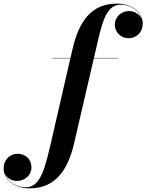

<svg xmlns="http://www.w3.org/2000/svg" viewBox="-228 -780 808 1060"><path d="M61.5 -460V-458H160.5L56.5 -6C24 130.5 1 254 -84.5 254C-148 254 -189 217 -202 176.5C-190.5 203.5 -163 219 -135.5 219C-91 219 -54.5 188.5 -54.5 143.5C-54.5 98 -88.5 69 -131 69C-172.5 69 -208 101 -208 149.5C-208 203 -159 260 -64.5 260C78.5 260 147 157.5 181 11.5L290 -458H424.5V-460H290.5L298.5 -494.5C330.5 -631 351 -754 436.5 -754C501.5 -754 543 -715 554.5 -673.5C543.5 -701.5 514 -719 485.5 -719C441 -719 406 -687.5 406 -643.5C406 -598 443 -569 483 -569C526 -569 560 -602.5 560 -650C560 -703 511 -760 416.5 -760C274 -760 207.5 -658.5 173 -511.5L161 -460Z"/></svg>

Font: Bodoni* 96pt
Style: Bold Italic
Weight: 700
Italic angle: -13°
Version: Version 2.3